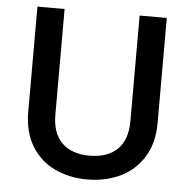

<svg xmlns="http://www.w3.org/2000/svg" viewBox="-51 -745 792 803"><g transform="rotate(5 345.0 -344.0)"><path d="M188 -695V-252Q188 -173 229.5 -133Q271 -93 345 -93Q420 -93 461.5 -133Q503 -173 503 -252V-695H617V-254Q617 -169 580 -110Q543 -51 481 -22Q419 7 344 7Q269 7 207.5 -22Q146 -51 110 -110Q74 -169 74 -254V-695Z"/></g></svg>

Font: MSTAGE Medium
Style: Regular
Weight: 500
Designer: Ninad Kale (Devanagari), Jonny Pinhorn (Latin)
Foundry: Indian Type Foundry
Version: 4.004